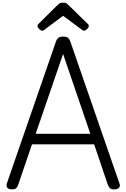

<svg xmlns="http://www.w3.org/2000/svg" viewBox="-20 -1424 960 1458"><path d="M71 14Q45 14 35.5 1.5Q26 -11 32 -31L404 -1106Q412 -1129 424 -1137.5Q436 -1146 460 -1146Q484 -1146 495.5 -1137.5Q507 -1129 515 -1106L887 -31Q895 -11 884 1.5Q873 14 847 14Q825 14 815.5 5.5Q806 -3 798 -23L695 -328H223L119 -23Q112 -3 102.5 5.5Q93 14 71 14ZM251 -408H666L459 -1014ZM300 -1191Q291 -1191 278 -1203Q265 -1215 265 -1225Q265 -1228 265.5 -1232Q266 -1236 271 -1241L415 -1384Q422 -1391 431 -1397.5Q440 -1404 459 -1404Q478 -1404 486.5 -1397.5Q495 -1391 502 -1384L648 -1241Q653 -1236 653.5 -1232Q654 -1228 654 -1225Q654 -1215 641 -1203Q628 -1191 619 -1191Q612 -1191 607 -1194.5Q602 -1198 594 -1204L459 -1304L325 -1204Q318 -1198 312.5 -1194.5Q307 -1191 300 -1191Z"/></svg>

Font: Playwrite BR
Style: Regular
Weight: 400
Designer: Veronika Burian, José Scaglione
Foundry: TypeTogether
Version: Version 1.002